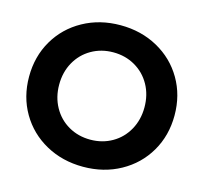

<svg xmlns="http://www.w3.org/2000/svg" viewBox="-119 -879 1190 1122"><g transform="rotate(15 476.0 -318.0)"><path d="M36 -318Q36 -440 93 -537.5Q150 -635 250.5 -690.5Q351 -746 476 -746Q601 -746 701.5 -690.5Q802 -635 859 -537.5Q916 -440 916 -318Q916 -196 859 -98.5Q802 -1 701.5 54.5Q601 110 476 110Q351 110 250.5 54.5Q150 -1 93 -98.5Q36 -196 36 -318ZM734 -318Q734 -394 700.5 -454Q667 -514 608 -548Q549 -582 476 -582Q403 -582 344 -548Q285 -514 251.5 -454Q218 -394 218 -318Q218 -243 251.5 -182.5Q285 -122 344 -88Q403 -54 476 -54Q549 -54 608 -88Q667 -122 700.5 -182.5Q734 -243 734 -318Z"/></g></svg>

Font: Gmarket Sans TTF Bold
Style: Regular
Weight: 700
Designer: Creative Director : Sungho Lee; Art Director : Kiwoong Choi; Project Manager : Sori Yang, Jongwook Yoon; Font Designer :
Foundry: Sandoll Inc.
Version: Version 1.000;hotconv 1.0.109;makeotfexe 2.5.65596